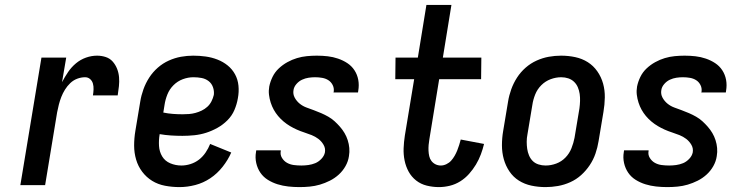

<svg xmlns="http://www.w3.org/2000/svg" viewBox="-20 -755 3040 783"><path d="M63 0 149 -520H250L233 -420Q244 -441 257.5 -461Q271 -481 289.5 -496.5Q308 -512 330.5 -520Q353 -528 376 -528Q394 -528 411 -522.5Q428 -517 439.5 -504Q451 -491 457.5 -474.5Q464 -458 465.5 -440Q467 -422 465 -403.5Q463 -385 460 -366H359Q361 -378 361.5 -390.5Q362 -403 359 -414Q356 -425 347.5 -432.5Q339 -440 327 -440Q311 -440 295 -434Q279 -428 266.5 -416Q254 -404 245 -389.5Q236 -375 230 -359.5Q224 -344 220 -328.5Q216 -313 213 -297L164 0Z M712 8Q682 8 653 2.5Q624 -3 600.5 -17.5Q577 -32 560 -54.5Q543 -77 535 -104.5Q527 -132 527 -161.5Q527 -191 532 -221L552 -341Q556 -366 565 -391Q574 -416 588.5 -438.5Q603 -461 623.5 -479Q644 -497 668.5 -508Q693 -519 718 -523.5Q743 -528 768 -528Q794 -528 819 -524.5Q844 -521 867 -512Q890 -503 908.5 -488Q927 -473 938.5 -452Q950 -431 952.5 -405.5Q955 -380 950 -354Q946 -330 936 -306.5Q926 -283 907.5 -264.5Q889 -246 866.5 -233.5Q844 -221 820.5 -213.5Q797 -206 772.5 -203.5Q748 -201 724 -201Q701 -201 677.5 -202.5Q654 -204 631 -208V-207Q627 -183 628.5 -159.5Q630 -136 641.5 -117Q653 -98 674.5 -89Q696 -80 720 -80Q738 -80 757 -86Q776 -92 791.5 -104Q807 -116 818.5 -133Q830 -150 837 -168L923 -133Q910 -103 888 -75Q866 -47 837.5 -28Q809 -9 776.5 -0.5Q744 8 712 8ZM725 -289Q738 -289 751 -290Q764 -291 777 -294.5Q790 -298 802.5 -304Q815 -310 825.5 -319.5Q836 -329 842.5 -342Q849 -355 852 -368Q854 -384 848.5 -399.5Q843 -415 830.5 -424.5Q818 -434 802 -437Q786 -440 769 -440Q747 -440 725.5 -432Q704 -424 687.5 -407.5Q671 -391 662.5 -369.5Q654 -348 651 -327L646 -296Q665 -292 685 -290.5Q705 -289 725 -289Z M1201 8Q1178 8 1155.5 5.5Q1133 3 1112 -3.5Q1091 -10 1072.5 -21.5Q1054 -33 1042 -50.5Q1030 -68 1025 -90Q1020 -112 1024 -135L1025 -142H1125V-139Q1122 -124 1130 -111Q1138 -98 1150.5 -91Q1163 -84 1178 -82Q1193 -80 1209 -80Q1223 -80 1237.5 -82Q1252 -84 1265.5 -89.5Q1279 -95 1290.5 -107Q1302 -119 1305 -133Q1308 -150 1299.5 -164.5Q1291 -179 1278.5 -188.5Q1266 -198 1251 -204Q1236 -210 1220.5 -215Q1205 -220 1190.5 -226.5Q1176 -233 1162.5 -241Q1149 -249 1136.5 -259.5Q1124 -270 1114 -282Q1104 -294 1096.5 -307.5Q1089 -321 1084 -336.5Q1079 -352 1077 -368.5Q1075 -385 1078 -402Q1082 -422 1091.5 -441.5Q1101 -461 1117 -476Q1133 -491 1152 -501.5Q1171 -512 1191 -518Q1211 -524 1231.5 -526Q1252 -528 1272 -528Q1295 -528 1316.5 -525.5Q1338 -523 1358.5 -516Q1379 -509 1396.5 -497.5Q1414 -486 1425.5 -468.5Q1437 -451 1441 -429.5Q1445 -408 1441 -385L1440 -378H1340L1341 -381Q1343 -396 1336.5 -408.5Q1330 -421 1319 -428Q1308 -435 1294 -437.5Q1280 -440 1265 -440Q1252 -440 1238.5 -438Q1225 -436 1212 -430Q1199 -424 1189 -412.5Q1179 -401 1177 -388Q1174 -371 1182 -356.5Q1190 -342 1202.5 -332Q1215 -322 1230 -316.5Q1245 -311 1260 -305.5Q1275 -300 1290 -293.5Q1305 -287 1319 -279Q1333 -271 1344.5 -260.5Q1356 -250 1366.5 -238Q1377 -226 1385 -212.5Q1393 -199 1398 -183.5Q1403 -168 1404.5 -151.5Q1406 -135 1403 -118Q1400 -97 1389 -77.5Q1378 -58 1361.5 -43Q1345 -28 1325 -18Q1305 -8 1284.5 -2Q1264 4 1243 6Q1222 8 1201 8Z M1770 8Q1745 8 1720.5 2Q1696 -4 1677 -19Q1658 -34 1646.5 -55Q1635 -76 1630 -100.5Q1625 -125 1626 -150.5Q1627 -176 1631 -202L1669 -432H1592L1593 -520H1684L1719 -735H1821L1786 -520H1943L1942 -432H1771L1731 -187Q1729 -176 1728 -164Q1727 -152 1727.5 -140.5Q1728 -129 1730.5 -118Q1733 -107 1739.5 -98.5Q1746 -90 1756 -85Q1766 -80 1778 -80Q1789 -80 1800.5 -85.5Q1812 -91 1820 -100Q1828 -109 1834 -119.5Q1840 -130 1844.5 -141Q1849 -152 1852.5 -163.5Q1856 -175 1859 -186L1954 -168Q1949 -147 1941 -125.5Q1933 -104 1921 -84Q1909 -64 1893 -46Q1877 -28 1857 -15.5Q1837 -3 1814.5 2.5Q1792 8 1770 8Z M2205 8Q2175 8 2147 2Q2119 -4 2096 -18.5Q2073 -33 2057.5 -56Q2042 -79 2034.5 -106Q2027 -133 2027 -162.5Q2027 -192 2032 -221L2052 -341Q2056 -366 2065 -391Q2074 -416 2088.5 -438.5Q2103 -461 2123.5 -479Q2144 -497 2168.5 -508Q2193 -519 2218 -523.5Q2243 -528 2268 -528Q2298 -528 2326 -522Q2354 -516 2377 -501.5Q2400 -487 2416 -464Q2432 -441 2439.5 -414Q2447 -387 2446.5 -357.5Q2446 -328 2441 -299L2421 -179Q2417 -154 2408.5 -129Q2400 -104 2385 -81.5Q2370 -59 2350 -41Q2330 -23 2305.5 -12Q2281 -1 2255.5 3.5Q2230 8 2205 8ZM2205 -80Q2227 -80 2248.5 -88Q2270 -96 2286 -112.5Q2302 -129 2310.5 -150.5Q2319 -172 2323 -193L2343 -313Q2345 -328 2345.5 -343Q2346 -358 2344 -372Q2342 -386 2336.5 -399Q2331 -412 2321 -421.5Q2311 -431 2297.5 -435.5Q2284 -440 2269 -440Q2247 -440 2225.5 -432Q2204 -424 2187.5 -407.5Q2171 -391 2162.5 -369.5Q2154 -348 2151 -327L2131 -207Q2128 -192 2128 -177Q2128 -162 2130 -148Q2132 -134 2137.5 -121Q2143 -108 2152.5 -98.5Q2162 -89 2176 -84.5Q2190 -80 2205 -80Z M2701 8Q2678 8 2655.5 5.5Q2633 3 2612 -3.5Q2591 -10 2572.5 -21.5Q2554 -33 2542 -50.5Q2530 -68 2525 -90Q2520 -112 2524 -135L2525 -142H2625V-139Q2622 -124 2630 -111Q2638 -98 2650.5 -91Q2663 -84 2678 -82Q2693 -80 2709 -80Q2723 -80 2737.5 -82Q2752 -84 2765.5 -89.5Q2779 -95 2790.5 -107Q2802 -119 2805 -133Q2808 -150 2799.5 -164.5Q2791 -179 2778.5 -188.5Q2766 -198 2751 -204Q2736 -210 2720.5 -215Q2705 -220 2690.5 -226.5Q2676 -233 2662.5 -241Q2649 -249 2636.5 -259.5Q2624 -270 2614 -282Q2604 -294 2596.5 -307.5Q2589 -321 2584 -336.5Q2579 -352 2577 -368.5Q2575 -385 2578 -402Q2582 -422 2591.5 -441.5Q2601 -461 2617 -476Q2633 -491 2652 -501.5Q2671 -512 2691 -518Q2711 -524 2731.5 -526Q2752 -528 2772 -528Q2795 -528 2816.5 -525.5Q2838 -523 2858.5 -516Q2879 -509 2896.5 -497.5Q2914 -486 2925.5 -468.5Q2937 -451 2941 -429.5Q2945 -408 2941 -385L2940 -378H2840L2841 -381Q2843 -396 2836.5 -408.5Q2830 -421 2819 -428Q2808 -435 2794 -437.5Q2780 -440 2765 -440Q2752 -440 2738.5 -438Q2725 -436 2712 -430Q2699 -424 2689 -412.5Q2679 -401 2677 -388Q2674 -371 2682 -356.5Q2690 -342 2702.5 -332Q2715 -322 2730 -316.5Q2745 -311 2760 -305.5Q2775 -300 2790 -293.5Q2805 -287 2819 -279Q2833 -271 2844.5 -260.5Q2856 -250 2866.5 -238Q2877 -226 2885 -212.5Q2893 -199 2898 -183.5Q2903 -168 2904.5 -151.5Q2906 -135 2903 -118Q2900 -97 2889 -77.5Q2878 -58 2861.5 -43Q2845 -28 2825 -18Q2805 -8 2784.5 -2Q2764 4 2743 6Q2722 8 2701 8Z"/></svg>

Font: Iosevka Term Curly Semibold
Style: Italic
Weight: 600
Italic angle: -9°
Designer: Belleve Invis
Foundry: Belleve Invis
Version: Version 32.3.0